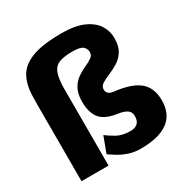

<svg xmlns="http://www.w3.org/2000/svg" viewBox="-165 -842 948 984"><g transform="rotate(-30 309.0 -350.0)"><path d="M222 -55 257 -149Q276 -134 308 -115.5Q340 -97 388 -97Q446 -97 446 -153Q446 -177 428 -189.5Q410 -202 371 -207Q301 -218 274.5 -253.5Q248 -289 248 -350Q248 -398 264.5 -427Q281 -456 305 -472.5Q329 -489 353 -499.5Q377 -510 393.5 -521.5Q410 -533 410 -552Q410 -571 395.5 -585Q381 -599 332 -599Q285 -599 256 -588.5Q227 -578 214.5 -546Q202 -514 202 -450V0H42V-450L43 -502Q44 -568 69 -614Q94 -660 156.5 -684Q219 -708 332 -708Q411 -708 460.5 -686Q510 -664 532.5 -628.5Q555 -593 555 -552Q555 -504 537 -475.5Q519 -447 492 -430.5Q465 -414 438 -403Q411 -392 393 -380.5Q375 -369 375 -350Q375 -320 413 -315Q514 -304 560 -266Q606 -228 606 -153Q606 8 388 8Q351 8 319 -3Q287 -14 262.5 -29Q238 -44 222 -55Z"/></g></svg>

Font: Epunda Sans ExtraBold
Style: Regular
Weight: 800
Designer: Simon Atzbach
Foundry: typofactur
Version: Version 2.204; ttfautohint (v1.8.4.7-5d5b)